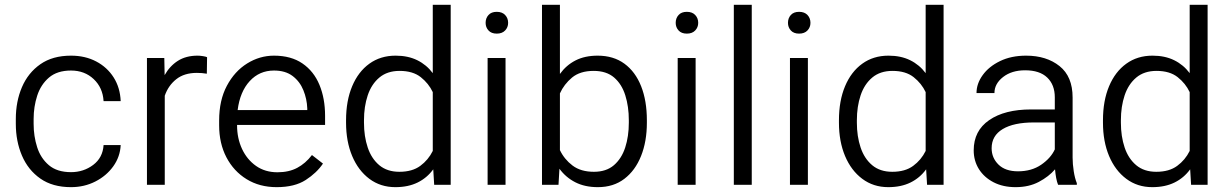

<svg xmlns="http://www.w3.org/2000/svg" viewBox="-20 -770 5126 800"><path d="M275.9 -52.7Q328.1 -52.7 368.2 -82.8Q408.2 -112.8 411.6 -165.5H482.9Q480.5 -116.7 451.9 -76.9Q423.3 -37.1 377.2 -13.7Q331.1 9.8 275.9 9.8Q199.2 9.8 148.2 -25.9Q97.2 -61.5 71.5 -121.6Q45.9 -181.6 45.9 -253.9V-274.4Q45.9 -347.2 71.5 -407Q97.2 -466.8 148.2 -502.4Q199.2 -538.1 275.9 -538.1Q335 -538.1 380.9 -513.9Q426.8 -489.7 453.6 -447.3Q480.5 -404.8 482.9 -348.6H411.6Q408.2 -404.8 370.4 -440.4Q332.5 -476.1 275.9 -476.1Q218.3 -476.1 184.1 -446.8Q149.9 -417.5 135 -371.3Q120.1 -325.2 120.1 -274.4V-253.9Q120.1 -202.6 134.8 -156.7Q149.4 -110.8 183.6 -81.8Q217.8 -52.7 275.9 -52.7Z M842.8 -531.7 841.8 -462.9Q821.8 -466.3 800.3 -466.3Q747.6 -466.3 714.4 -439.9Q681.2 -413.6 666.5 -371.1V0H592.3V-528.3H664.6L666 -457Q687 -494.6 720.9 -516.4Q754.9 -538.1 803.2 -538.1Q813.5 -538.1 825.7 -536.1Q837.9 -534.2 842.8 -531.7Z M1132.8 9.8Q1061.5 9.8 1007.6 -23.4Q953.6 -56.6 923.3 -114.7Q893.1 -172.9 893.1 -247.6V-268.1Q893.1 -352.1 925.3 -412.6Q957.5 -473.1 1009.8 -505.6Q1062 -538.1 1121.6 -538.1Q1192.9 -538.1 1240.2 -505.6Q1287.6 -473.1 1311 -416.5Q1334.5 -359.9 1334.5 -287.6V-249.5H967.8V-247.6Q967.8 -193.8 988.5 -149.4Q1009.3 -105 1046.9 -78.6Q1084.5 -52.2 1136.2 -52.2Q1183.6 -52.2 1218.3 -70.6Q1252.9 -88.9 1279.8 -124L1325.7 -88.4Q1299.8 -49.8 1253.7 -20Q1207.5 9.8 1132.8 9.8ZM1121.6 -476.1Q1061 -476.1 1020.5 -432.1Q980 -388.2 970.2 -311.5H1260.3V-318.4Q1258.8 -357.9 1244.1 -394Q1229.5 -430.2 1199.5 -453.1Q1169.4 -476.1 1121.6 -476.1Z M1421.9 -258.8V-269Q1421.9 -350.1 1447.3 -410.6Q1472.7 -471.2 1519 -504.6Q1565.4 -538.1 1628.4 -538.1Q1680.2 -538.1 1718.8 -519Q1757.3 -500 1783.2 -465.3V-750H1857.9V0H1789.1L1785.2 -64.5Q1759.3 -28.8 1720 -9.5Q1680.7 9.8 1627.4 9.8Q1565.4 9.8 1519 -24.9Q1472.7 -59.6 1447.3 -120.1Q1421.9 -180.7 1421.9 -258.8ZM1496.6 -269V-258.8Q1496.6 -201.7 1512.2 -155.3Q1527.8 -108.9 1560.5 -81.5Q1593.3 -54.2 1644 -54.2Q1697.8 -54.2 1731.2 -78.9Q1764.6 -103.5 1783.2 -141.1V-386.2Q1766.1 -422.4 1733.2 -448.5Q1700.2 -474.6 1645 -474.6Q1593.8 -474.6 1560.8 -447Q1527.8 -419.4 1512.2 -372.8Q1496.6 -326.2 1496.6 -269Z M2003.4 -674.8Q2003.4 -694.3 2015.4 -707.5Q2027.3 -720.7 2049.8 -720.7Q2072.3 -720.7 2084.7 -707.5Q2097.2 -694.3 2097.2 -674.8Q2097.2 -656.2 2084.7 -643.1Q2072.3 -629.9 2049.8 -629.9Q2027.3 -629.9 2015.4 -643.1Q2003.4 -656.2 2003.4 -674.8ZM2086.4 -528.3V0H2011.7V-528.3Z M2675.3 -269V-258.8Q2675.3 -180.7 2651.1 -120.1Q2627 -59.6 2581.5 -24.9Q2536.1 9.8 2471.2 9.8Q2417 9.8 2377.2 -10.5Q2337.4 -30.8 2311 -66.9L2307.1 0H2238.3V-750H2313V-461.9Q2339.4 -498.5 2378.2 -518.3Q2417 -538.1 2470.2 -538.1Q2536.1 -538.1 2581.8 -504.6Q2627.4 -471.2 2651.4 -410.6Q2675.3 -350.1 2675.3 -269ZM2600.1 -258.8V-269Q2600.1 -326.2 2585.4 -372.8Q2570.8 -419.4 2538.8 -447Q2506.8 -474.6 2453.6 -474.6Q2397 -474.6 2363.5 -446.8Q2330.1 -418.9 2313 -380.9V-144.5Q2331.1 -106.4 2365.5 -80.3Q2399.9 -54.2 2454.6 -54.2Q2505.9 -54.2 2537.8 -81.5Q2569.8 -108.9 2585 -155.3Q2600.1 -201.7 2600.1 -258.8Z M2795.4 -674.8Q2795.4 -694.3 2807.4 -707.5Q2819.3 -720.7 2841.8 -720.7Q2864.3 -720.7 2876.7 -707.5Q2889.2 -694.3 2889.2 -674.8Q2889.2 -656.2 2876.7 -643.1Q2864.3 -629.9 2841.8 -629.9Q2819.3 -629.9 2807.4 -643.1Q2795.4 -656.2 2795.4 -674.8ZM2878.4 -528.3V0H2803.7V-528.3Z M3112.3 -750V0H3037.6V-750Z M3263.2 -674.8Q3263.2 -694.3 3275.1 -707.5Q3287.1 -720.7 3309.6 -720.7Q3332 -720.7 3344.5 -707.5Q3356.9 -694.3 3356.9 -674.8Q3356.9 -656.2 3344.5 -643.1Q3332 -629.9 3309.6 -629.9Q3287.1 -629.9 3275.1 -643.1Q3263.2 -656.2 3263.2 -674.8ZM3346.2 -528.3V0H3271.5V-528.3Z M3475.6 -258.8V-269Q3475.6 -350.1 3501 -410.6Q3526.4 -471.2 3572.8 -504.6Q3619.1 -538.1 3682.1 -538.1Q3733.9 -538.1 3772.5 -519Q3811 -500 3836.9 -465.3V-750H3911.6V0H3842.8L3838.9 -64.5Q3813 -28.8 3773.7 -9.5Q3734.4 9.8 3681.2 9.8Q3619.1 9.8 3572.8 -24.9Q3526.4 -59.6 3501 -120.1Q3475.6 -180.7 3475.6 -258.8ZM3550.3 -269V-258.8Q3550.3 -201.7 3565.9 -155.3Q3581.5 -108.9 3614.3 -81.5Q3647 -54.2 3697.8 -54.2Q3751.5 -54.2 3784.9 -78.9Q3818.4 -103.5 3836.9 -141.1V-386.2Q3819.8 -422.4 3786.9 -448.5Q3753.9 -474.6 3698.7 -474.6Q3647.5 -474.6 3614.5 -447Q3581.5 -419.4 3565.9 -372.8Q3550.3 -326.2 3550.3 -269Z M4388.7 0Q4383.8 -11.7 4380.6 -29.1Q4377.4 -46.4 4376 -64.5Q4350.1 -34.2 4308.6 -12.2Q4267.1 9.8 4211.9 9.8Q4159.2 9.8 4119.9 -10.5Q4080.6 -30.8 4058.8 -65.4Q4037.1 -100.1 4037.1 -143.6Q4037.1 -225.1 4101.6 -269.5Q4166 -314 4276.4 -314H4375V-364.7Q4375 -416.5 4343.5 -446.8Q4312 -477.1 4251.5 -477.1Q4195.3 -477.1 4159.4 -449Q4123.5 -420.9 4123.5 -382.3H4048.8Q4048.8 -421.4 4074.5 -457Q4100.1 -492.7 4146.7 -515.4Q4193.4 -538.1 4255.4 -538.1Q4340.3 -538.1 4394.8 -494.6Q4449.2 -451.2 4449.2 -363.8V-113.3Q4449.2 -86.4 4453.9 -56.6Q4458.5 -26.9 4466.8 -6.8V0ZM4221.7 -56.2Q4278.3 -56.2 4318.4 -83.7Q4358.4 -111.3 4375 -147.5V-259.8H4287.6Q4204.1 -259.8 4158 -232.2Q4111.8 -204.6 4111.8 -152.3Q4111.8 -112.3 4140.4 -84.2Q4168.9 -56.2 4221.7 -56.2Z M4575.7 -258.8V-269Q4575.7 -350.1 4601.1 -410.6Q4626.5 -471.2 4672.9 -504.6Q4719.2 -538.1 4782.2 -538.1Q4834 -538.1 4872.6 -519Q4911.1 -500 4937 -465.3V-750H5011.7V0H4942.9L4939 -64.5Q4913.1 -28.8 4873.8 -9.5Q4834.5 9.8 4781.2 9.8Q4719.2 9.8 4672.9 -24.9Q4626.5 -59.6 4601.1 -120.1Q4575.7 -180.7 4575.7 -258.8ZM4650.4 -269V-258.8Q4650.4 -201.7 4666 -155.3Q4681.6 -108.9 4714.4 -81.5Q4747.1 -54.2 4797.9 -54.2Q4851.6 -54.2 4885 -78.9Q4918.5 -103.5 4937 -141.1V-386.2Q4919.9 -422.4 4887 -448.5Q4854 -474.6 4798.8 -474.6Q4747.6 -474.6 4714.6 -447Q4681.6 -419.4 4666 -372.8Q4650.4 -326.2 4650.4 -269Z"/></svg>

Font: Vazirmatn UI Light
Style: Regular
Weight: 300
Designer: Saber Rastikerdar
Foundry: Saber Rastikerdar
Version: Version 33.003